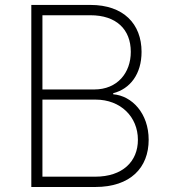

<svg xmlns="http://www.w3.org/2000/svg" viewBox="-20 -747 684 767"><path d="M105.1 0H360.4C501.1 0 573.9 -77.1 573.9 -188.6C573.9 -294.4 507.1 -364.3 432.2 -370.4V-374.6C500 -392 545.5 -451.3 545.5 -539.8C545.5 -651.6 473.4 -727.3 341.3 -727.3H105.1ZM149.5 -41.2V-349.1H361.9C462 -349.1 530.9 -280.2 530.9 -188.6C530.9 -101.9 469.8 -41.2 360.4 -41.2ZM149.5 -389.6V-686.1H341.3C444.2 -686.1 502.5 -630 502.5 -539.8C502.5 -456.3 449.2 -389.6 356.5 -389.6Z"/></svg>

Font: Karasuma Gothic
Style: Thin
Weight: 200
Designer: Rasmus Andersson / Ryoko Ishizuka
Foundry: rsms
Version: Version 1.00